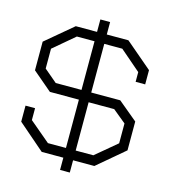

<svg xmlns="http://www.w3.org/2000/svg" viewBox="-121 -865 912 1029"><g transform="rotate(15 335.0 -350.5)"><path d="M480 -1H362V67H308V-1H188L40 -129V-218H93V-152L208 -55H308V-323H147L40 -414V-573L190 -699H308V-768H362V-699H482L630 -573V-494H577V-548L462 -647H362V-377H523L630 -288V-128ZM308 -647H210L93 -548V-438L165 -377H308ZM577 -263 504 -323H362V-55H460L577 -153Z"/></g></svg>

Font: Turret Road
Style: Regular
Weight: 400
Designer: Noponies
Foundry: Noponies
Version: Version 1.001; ttfautohint (v1.8)